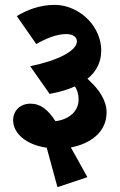

<svg xmlns="http://www.w3.org/2000/svg" viewBox="-20 -654 493 789"><path d="M216 115 339 74C307 16 289 -17 271 -48C350 -63 418 -110 418 -192C418 -241 387 -286 348 -322C346 -325 343 -328 339 -330C379 -362 396 -402 396 -447C396 -493 376 -538 345 -571C310 -608 259 -634 205 -634C143 -634 91 -613 49 -588L129 -473C169 -496 213 -514 252 -514C281 -514 296 -501 296 -484C296 -446 219 -405 104 -382L184 -268C226 -276 260 -286 288 -299C298 -283 303 -266 303 -245C303 -197 264 -163 208 -156C178 -202 148 -228 105 -228C64 -228 34 -200 34 -160C34 -107 86 -59 172 -47C185 0 203 66 216 115Z"/></svg>

Font: Noto Serif Devanagari SemiCondensed Black
Style: Regular
Weight: 900
Width: 4
Designer: Universal Thirst, Indian Type Foundry and the Monotype Design Team
Foundry: Monotype Imaging Inc.
Version: Version 2.004